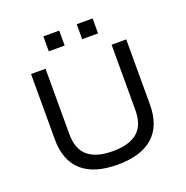

<svg xmlns="http://www.w3.org/2000/svg" viewBox="-155 -1042 1157 1194"><g transform="rotate(-20 423.0 -445.0)"><path d="M423 9Q268 9 188 -62Q108 -133 108 -273V-705H204V-273Q204 -173 259.5 -126.5Q315 -80 423 -80Q532 -80 586.5 -126.5Q641 -173 641 -273V-705H738V-273Q738 -134 658 -62.5Q578 9 423 9ZM481 -800V-899H586V-800ZM260 -800V-899H365V-800Z"/></g></svg>

Font: Nunito Sans 7pt SemiExpanded
Style: Regular
Weight: 400
Width: 6
Designer: Vernon Adams
Foundry: Vernon Adams
Version: Version 3.101;gftools[0.9.27]